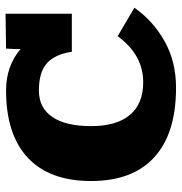

<svg xmlns="http://www.w3.org/2000/svg" viewBox="-1 -651 662 700"><g transform="rotate(-90 330.0 -301.0)"><path d="M629.9 -611.8V-370.1H491.2Q482.4 -431.2 449.7 -460.7Q417 -490.2 350.1 -490.2Q287.1 -490.2 253.7 -441.4Q220.2 -392.6 220.2 -299.8Q220.2 -207 261 -158.4Q301.8 -109.9 379.9 -109.9Q480.5 -109.9 547.9 -203.1L651.9 -142.1Q603.5 -73.2 529.3 -31.7Q455.1 9.8 359.9 9.8Q193.8 9.8 106.9 -69.3Q20 -148.4 20 -299.8Q20 -451.2 104.7 -530.5Q189.5 -609.9 350.1 -609.9Q439.5 -609.9 501 -557.1Q501 -581.1 502 -594.2L502.9 -609.9Z"/></g></svg>

Font: Zantroke
Style: Regular
Weight: 500
Foundry: gluk
Version: Version 0.36